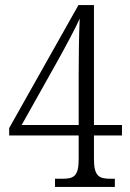

<svg xmlns="http://www.w3.org/2000/svg" viewBox="-20 -734 512 754"><path d="M196 0H431V-32H415C370 -32 349 -41 349 -109V-202H459V-243H349V-714H288L16 -231V-202H289V-109C289 -41 269 -32 224 -32H196ZM65 -243 208 -498C232 -541 282 -634 293 -661C290 -598 289 -501 289 -443V-243Z"/></svg>

Font: Noto Serif Thai Condensed Light
Style: Regular
Weight: 300
Width: 3
Designer: Monotype Design Team
Foundry: Monotype Imaging Inc.
Version: Version 2.002